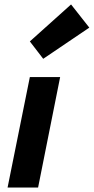

<svg xmlns="http://www.w3.org/2000/svg" viewBox="-20 -842 421 862"><path d="M174 -578 114 -656 299 -822 381 -718ZM14 0 114 -496H250L151 0Z"/></svg>

Font: TypoPRO Source Sans Pro
Style: Bold Italic
Weight: 700
Italic angle: -11°
Designer: Paul D. Hunt
Foundry: Adobe Systems Incorporated
Version: Version 1.075;PS 2.000;hotconv 1.0.86;makeotf.lib2.5.63406